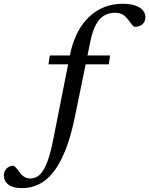

<svg xmlns="http://www.w3.org/2000/svg" viewBox="-202 -736 789 1016"><path d="M54.5 -395.5 61.5 -442.5H380.5L373.5 -395.5ZM193.5 -114Q172 -10 143 61.5Q114 133 78.8 176.8Q43.5 220.5 2.2 240Q-39 259.5 -85 259.5Q-134 259.5 -157.8 240.8Q-181.5 222 -181.5 192Q-181.5 171 -167.2 156Q-153 141 -130 141Q-121 146 -112.8 156.5Q-104.5 167 -93 182Q-81 196.5 -68.5 202.5Q-56 208.5 -43 208.5Q-23.5 208.5 -6.5 199.5Q10.5 190.5 25.8 167Q41 143.5 54.8 102.2Q68.5 61 81 -4L168 -444Q185.5 -531.5 224.8 -592.2Q264 -653 320.8 -684.5Q377.5 -716 447 -716Q487.5 -716 514.2 -706.5Q541 -697 554.2 -681Q567.5 -665 567.5 -644.5Q567.5 -622.5 552.2 -608.2Q537 -594 510 -594Q499.5 -599 490 -613.5Q480.5 -628 468 -641Q456.5 -655 441.8 -661.8Q427 -668.5 407.5 -668.5Q373 -668.5 347.8 -653Q322.5 -637.5 305 -604.2Q287.5 -571 276.5 -518.5Z"/></svg>

Font: Newsreader 16pt Medium
Style: Italic
Weight: 500
Italic angle: -17°
Designer: Hugues Gentile
Foundry: Production Type
Version: Version 1.003